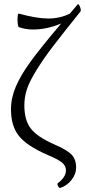

<svg xmlns="http://www.w3.org/2000/svg" viewBox="-20 -750 412 931"><path d="M272.9 161.1Q266.6 162.6 261.2 152.1Q255.9 141.6 261.2 137.2Q274.9 128.4 287.4 111.6Q299.8 94.7 299.8 76.2Q299.8 54.2 280.8 38.3Q261.7 22.5 210 1Q110.4 -42.5 71.8 -90.8Q33.2 -139.2 33.2 -220.2Q33.2 -275.4 57.4 -331.5Q81.5 -387.7 130.6 -454.6Q179.7 -521.5 276.9 -636.2Q207.5 -606.9 140.1 -606.9Q104.5 -606.9 71.8 -618.2Q67.9 -619.1 65.9 -636.2Q64 -653.3 65.4 -669.4Q66.9 -685.5 70.8 -684.1Q157.7 -660.2 214.8 -660.2Q269 -660.2 317.9 -683.1Q332 -700.7 356.9 -729Q360.8 -732.9 366.7 -719.7Q375.5 -699.7 369.1 -692.9Q284.7 -587.9 237.5 -526.1Q190.4 -464.4 156.2 -408.9Q122.1 -353.5 110.1 -315.9Q98.1 -278.3 98.1 -238.8Q98.1 -167.5 129.2 -127Q160.2 -86.4 243.2 -49.8Q303.7 -23.9 326.4 -1Q349.1 22 349.1 63Q349.1 93.8 327.4 121.8Q305.7 149.9 272.9 161.1Z"/></svg>

Font: Junicode SmCond Light
Style: Regular
Weight: 300
Width: 4
Designer: Peter S. Baker
Version: Version 2.206